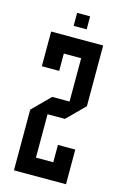

<svg xmlns="http://www.w3.org/2000/svg" viewBox="-120 -836 573 891"><g transform="rotate(15 166.5 -391.0)"><path d="M208.3 -83.3V-166.7H291.7V0H41.7V-291.7L125 -375H208.3V-583.3H125V-500H41.7V-666.7H291.7V-375L208.3 -291.7H125V-83.3ZM198.3 -719.2H135.8V-781.7H198.3Z"/></g></svg>

Font: Yulong
Style: Regular
Weight: 400
Designer: GGBotNet
Foundry: f0n7.com
Version: 1.00